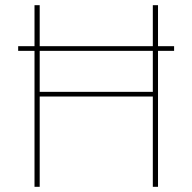

<svg xmlns="http://www.w3.org/2000/svg" viewBox="-20 -720 741 740"><path d="M113 0V-524H50V-542H113V-700H133V-542H569V-700H589V-542H651V-524H589V0H569V-348H133V0ZM133 -366H569V-524H133Z"/></svg>

Font: DM Sans Thin
Style: Regular
Weight: 100
Designer: Colophon Foundry, Jonny Pinhorn
Foundry: Colophon Foundry
Version: Version 4.004; ttfautohint (v1.8.4.7-5d5b)